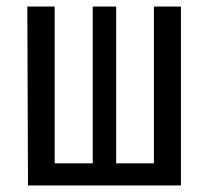

<svg xmlns="http://www.w3.org/2000/svg" viewBox="-20 -570 640 590"><path d="M66 0 64 -550H148V-68H265V-550H337V-68H453V-550H536V0Z"/></svg>

Font: JetBrains Mono Zero
Style: Regular-Zero
Weight: 400
Designer: Philipp Nurullin, Konstantin Bulenkov
Foundry: JetBrains
Version: Version 2.211